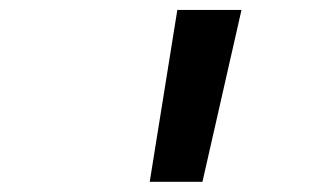

<svg xmlns="http://www.w3.org/2000/svg" viewBox="-20 -750 660 386"><path d="M387 -384.5 465.5 -730H336.5L281 -384.5Z"/></svg>

Font: Monaspace Neon SemiBold
Style: Italic
Weight: 600
Italic angle: -11°
Designer: Riley Cran & the Lettermatic Team
Foundry: Lettermatic
Version: Version 1.200 (Monaspace Neon)